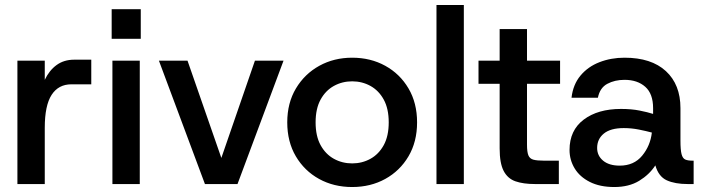

<svg xmlns="http://www.w3.org/2000/svg" viewBox="-20 -740 2831 772"><path d="M50 0V-496H160V-419Q178 -457 207.5 -478.5Q237 -500 278 -500H347V-401H267Q215 -401 187.5 -358.5Q160 -316 160 -226V0Z M429 -584V-703H546V-584ZM432 0V-496H542V0Z M804 0 619 -496H734L870 -105L1005 -496H1120L935 0Z M1396 12Q1322 12 1263 -20.5Q1204 -53 1169.5 -111.5Q1135 -170 1135 -248Q1135 -326 1170 -384.5Q1205 -443 1264 -475.5Q1323 -508 1396 -508Q1470 -508 1529 -475.5Q1588 -443 1622.5 -384.5Q1657 -326 1657 -248Q1657 -170 1622.5 -111.5Q1588 -53 1529 -20.5Q1470 12 1396 12ZM1396 -83Q1436 -83 1469.5 -101.5Q1503 -120 1523 -156.5Q1543 -193 1543 -248Q1543 -303 1523 -339.5Q1503 -376 1469.5 -394.5Q1436 -413 1396 -413Q1356 -413 1322.5 -394.5Q1289 -376 1269 -339.5Q1249 -303 1249 -248Q1249 -193 1269 -156.5Q1289 -120 1322.5 -101.5Q1356 -83 1396 -83Z M1735 0V-720H1845V0Z M2131 0Q2084 0 2052.5 -11Q2021 -22 2005 -53Q1989 -84 1989 -143V-403H1904V-496H1989V-623H2099V-496H2232V-403H2099V-158Q2099 -129 2104.5 -115.5Q2110 -102 2124.5 -98Q2139 -94 2167 -94H2227V0Z M2450 12Q2392 12 2351.5 -8.5Q2311 -29 2290.5 -63Q2270 -97 2270 -137Q2270 -216 2327 -259Q2384 -302 2477 -302Q2519 -302 2551.5 -295.5Q2584 -289 2606 -282V-305Q2606 -363 2574.5 -391Q2543 -419 2491 -419Q2452 -419 2422 -403Q2392 -387 2384 -347H2278Q2284 -400 2314 -436Q2344 -472 2390.5 -490Q2437 -508 2491 -508Q2599 -508 2657.5 -454Q2716 -400 2716 -305V-175Q2716 -137 2720.5 -120Q2725 -103 2735.5 -98.5Q2746 -94 2764 -94H2769V0H2745Q2694 0 2661 -15Q2628 -30 2615 -75Q2591 -38 2550 -13Q2509 12 2450 12ZM2472 -74Q2529 -74 2562 -114Q2595 -154 2601 -207Q2579 -213 2549 -219Q2519 -225 2488 -225Q2435 -225 2408 -203Q2381 -181 2381 -145Q2381 -114 2405 -94Q2429 -74 2472 -74Z"/></svg>

Font: HostGroteskMedium
Style: Regular
Weight: 500
Designer: Doukan Karapınar based on Poppins by Indian Type Foundry, Jonny Pinhorn
Foundry: Element Type
Version: Version 1.001; ttfautohint (v1.8.4.7-5d5b)